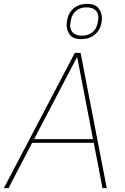

<svg xmlns="http://www.w3.org/2000/svg" viewBox="-32 -971 646 991"><path d="M519 0H497L452 -234H134L12 0H-12L354 -698H384ZM448 -253 394 -534 367 -673H364L291 -534L144 -253ZM388 -769Q344 -769 328 -792.5Q312 -816 312 -841Q312 -874 325 -899Q338 -924 362 -937.5Q386 -951 417 -951Q461 -951 477.5 -927.5Q494 -904 494 -879Q494 -846 481 -821.5Q468 -797 444 -783Q420 -769 388 -769ZM392 -787Q423 -787 444.5 -804Q466 -821 472 -853Q474 -866 475 -871Q476 -876 476 -880Q476 -904 460.5 -918.5Q445 -933 413 -933Q383 -933 361.5 -916Q340 -899 334 -867Q332 -854 331 -849.5Q330 -845 330 -840Q330 -816 345.5 -801.5Q361 -787 392 -787Z"/></svg>

Font: IBM Plex Sans Thin
Style: Italic
Weight: 250
Italic angle: -11.31°
Designer: Mike Abbink, Paul van der Laan, Pieter van Rosmalen
Foundry: Bold Monday
Version: Version 3.201